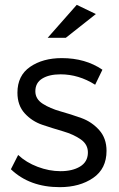

<svg xmlns="http://www.w3.org/2000/svg" viewBox="-20 -770 493 793"><path d="M25 -71 55 -130Q88 -99 135.5 -81Q183 -63 230 -63Q279 -63 310.5 -82Q342 -101 343 -138Q344 -173 314 -194Q284 -215 241 -227.5Q198 -240 155 -254.5Q112 -269 82 -302Q52 -335 52 -387Q52 -458 104.5 -494Q157 -530 235 -530Q333 -530 403 -482L373 -420Q305 -463 230 -463Q183 -463 154.5 -445.5Q126 -428 126 -393Q126 -361 156.5 -341.5Q187 -322 230 -310Q273 -298 316 -282.5Q359 -267 389.5 -233Q420 -199 420 -147Q420 -73 364.5 -35Q309 3 227 3Q102 3 25 -71ZM177 -614 297 -750 376 -712 252 -614Z"/></svg>

Font: Trueno
Style: Lt
Weight: 300
Designer: Julieta Ulanovsky
Foundry: Julieta Ulanovsky
Version: Version 3.001b